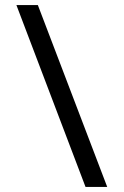

<svg xmlns="http://www.w3.org/2000/svg" viewBox="-20 -730 490 761"><path d="M45 -710H130L405 11H319Z"/></svg>

Font: Niramit
Style: Regular
Weight: 400
Version: Version 1.000; ttfautohint (v1.6)